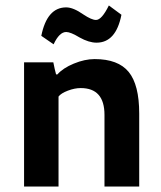

<svg xmlns="http://www.w3.org/2000/svg" viewBox="-20 -682 589 702"><path d="M190 -410Q210 -433 250 -449.5Q290 -466 326 -466Q412 -466 450.5 -419Q489 -372 489 -267V0H362V-262Q362 -360 275 -360Q253 -360 228 -350.5Q203 -341 194 -329V0H68V-454H175Q180 -428 185 -410ZM424 -628Q404 -526 333 -526Q305 -526 271 -545Q238 -565 222 -565Q197 -565 176 -520L131 -551Q152 -655 222 -655Q248 -655 285 -629Q315 -609 331 -609Q352 -609 378 -662Z"/></svg>

Font: Tajawal
Style: Bold
Weight: 700
Designer: Boutros Fonts
Foundry: Created by Boutros International 2017
Version: Version 1.700